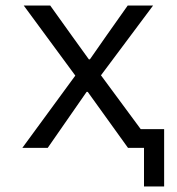

<svg xmlns="http://www.w3.org/2000/svg" viewBox="-20 -536 640 696"><path d="M502 0H444L298 -203H294L153 0H61L253 -262L66 -516H162L240 -407L302 -321H306L366 -407L443 -516H535L346 -263L490 -68H575V140H502Z"/></svg>

Font: IBM Plaex Mono
Style: Regular
Weight: 400
Designer: Mike Abbink, Paul van der Laan, Pieter van Rosmalen
Foundry: Bold Monday
Version: Version 2.003